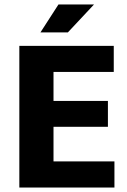

<svg xmlns="http://www.w3.org/2000/svg" viewBox="-20 -834 563 854"><path d="M66 -630H486V-514H218V-385H460V-270H218V-116H489V0H66ZM282 -690H160L240 -814H398Z"/></svg>

Font: Ek Mukta ExtraBold
Style: Regular
Weight: 800
Designer: Girish Dalvi and Yashodeep Gholap
Foundry: Ek Type
Version: Version 2.538;PS 1.002;hotconv 16.6.51;makeotf.lib2.5.65220;